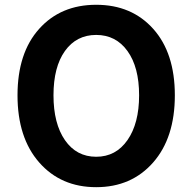

<svg xmlns="http://www.w3.org/2000/svg" viewBox="-20 -774 810 808"><path d="M53.7 -373Q53.7 -550.8 144.5 -652.3Q235.4 -753.9 384.8 -753.9Q534.2 -753.9 625 -652.3Q715.8 -550.8 715.8 -373Q715.8 -194.3 624.5 -90.3Q533.2 13.7 384.8 13.7Q236.3 13.7 145 -90.3Q53.7 -194.3 53.7 -373ZM253.4 -184.1Q301.8 -114.3 384.8 -114.3Q467.8 -114.3 516.6 -184.6Q565.4 -254.9 565.4 -373Q565.4 -491.2 516.6 -559.1Q467.8 -627 384.8 -627Q301.8 -627 253.4 -559.6Q205.1 -492.2 205.1 -373Q205.1 -253.9 253.4 -184.1Z"/></svg>

Font: Gen Shin Gothic Bold
Style: Bold
Weight: 700
Designer: [Source Han Sans]
Ryoko NISHIZUKA  (kana & ideographs); Paul D. Hunt (Latin, Greek & Cyrillic); Wenlong ZHANG  (bopomofo
Version: Version 1.002.20150607